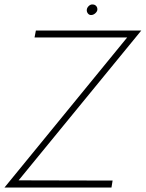

<svg xmlns="http://www.w3.org/2000/svg" viewBox="-30 -836 650 856"><path d="M124 -669H537L-10 0H467L472 -31L53 -32L600 -700H130ZM357 -793Q356 -784 361.5 -776.5Q367 -769 376 -769Q386 -769 394.5 -776.5Q403 -784 404 -792Q405 -802 399 -809Q393 -816 383 -816Q374 -817 366 -809.5Q358 -802 357 -793Z"/></svg>

Font: Jost ExtraLight
Style: Italic
Weight: 250
Italic angle: -5°
Version: Version 3.710